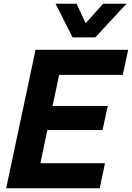

<svg xmlns="http://www.w3.org/2000/svg" viewBox="-20 -1006 705 1026"><path d="M368 -806 277 -986H389L438 -882L531 -986H656L489 -806ZM13 0 170 -740H665L636 -606H296L261 -440H556L528 -311H233L196 -134H541L513 0Z"/></svg>

Font: Be Vietnam Pro
Style: Bold Italic
Weight: 700
Italic angle: -12°
Designer: Lam Bao, Tony Le, Vietanh Nguyen
Foundry: Yellow Type Foundry
Version: Version 1.002; ttfautohint (v1.8.3)